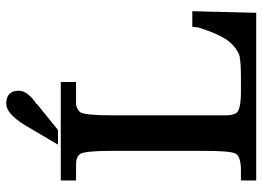

<svg xmlns="http://www.w3.org/2000/svg" viewBox="-133 -709 842 616"><g transform="rotate(-90 288.0 -401.0)"><path d="M179 -636H132L195 -743Q232 -802 263 -802Q305 -802 305 -762Q305 -738 275 -714L261 -704H263ZM555 0H17V-49H49Q94 -49 103 -66Q112 -81 112 -169V-463Q112 -549 102 -565Q95 -574 82 -577Q79 -578 46 -578H17V-627H333V-578H261Q258 -578 253 -576Q248 -574 243.5 -571Q239 -568 236 -565Q226 -549 226 -463V-102Q226 -88 227 -83Q228 -78 229.5 -72.5Q231 -67 234 -63Q246 -49 302 -49H347Q393 -49 412 -53L411 -52Q437 -58 460 -84Q471 -96 483 -120.5Q495 -145 508 -186Q508 -189 509 -196Q510 -203 510 -205H560Z"/></g></svg>

Font: New Athena Unicode
Style: Bold
Weight: 700
Designer: J. Rusten 1997; rev. by R. Hancock 2001, 2002, rev. by D. Mastronarde 2002-2021
Foundry: Society for Classical Studies (formerly American Philological Association)
Version: Version 5.008